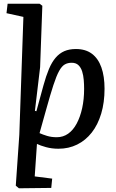

<svg xmlns="http://www.w3.org/2000/svg" viewBox="-20 -787 627 1034"><path d="M82 227 65 213 84 -61 106 -696 15 -716 21 -767H193L208 -756L196 -425L168 -190L176 -188L214 -327Q228 -378 243.5 -415Q259 -452 279.5 -476Q300 -500 326.5 -511.5Q353 -523 389 -523Q441 -523 475 -497.5Q509 -472 526 -424Q543 -376 543 -309Q543 -235 525 -175Q507 -115 474 -73Q441 -31 395.5 -8.5Q350 14 295 14Q259 14 228 5.5Q197 -3 179 -12L167 163L261 175L256 225ZM366 -449Q345 -449 329 -440Q313 -431 298.5 -405Q284 -379 267.5 -328.5Q251 -278 228 -195L193 -70Q211 -62 234 -55Q257 -48 286 -48Q320 -48 347 -67Q374 -86 393 -121.5Q412 -157 422.5 -204.5Q433 -252 433 -309Q433 -332 431 -356.5Q429 -381 422.5 -402Q416 -423 402.5 -436Q389 -449 366 -449Z"/></svg>

Font: Literata 18pt Medium
Style: Italic
Weight: 500
Italic angle: -2°
Designer: Latin by Veronika Burian and Jose Scaglione. Greek by Irene Vlachou. Cyrillic by Vera Evstafieva
Foundry: TypeTogether
Version: Version 3.103;gftools[0.9.29]